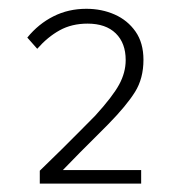

<svg xmlns="http://www.w3.org/2000/svg" viewBox="-20 -763 398 443"><path d="M71.8 -339.4V-369.1Q100.1 -396.5 122.8 -418.9Q145.5 -441.4 164.6 -460.7Q183.6 -480 199.7 -496.1Q239.7 -540 254.9 -567.9Q270 -595.7 270 -624.5Q270 -663.6 247.1 -686Q224.1 -708.5 182.1 -708.5Q145.5 -708.5 117.7 -693.1Q89.8 -677.7 65.9 -650.4L43 -676.3Q68.8 -708 103.3 -725.3Q137.7 -742.7 179.2 -742.7Q214.8 -742.7 244.6 -729.5Q274.4 -716.3 292.7 -690.2Q311 -664.1 311 -625Q311 -582 291.5 -550.8Q272 -519.5 230 -476.6Q215.8 -462.4 200 -446.5Q184.1 -430.7 165.5 -412.1Q147 -393.6 125 -370.6H305.7V-339.4Z"/></svg>

Font: Comme Thin
Style: Regular
Weight: 250
Version: Version 1.000;gftools[0.9.27]